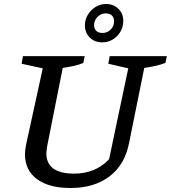

<svg xmlns="http://www.w3.org/2000/svg" viewBox="-20 -931 855 961"><path d="M333 10Q225 10 165 -34.5Q105 -79 105 -159Q105 -177 110 -204L194 -589L88 -612L95 -650H404L397 -616Q376 -607 351.5 -601.5Q327 -596 294 -591L216 -199Q215 -188 213.5 -179.5Q212 -171 212 -164Q212 -62 351 -62Q458 -62 526 -134L622 -589L522 -612L529 -650H815L808 -616Q766 -600 702 -591L626 -215Q605 -107 528.5 -48.5Q452 10 333 10ZM491 -719Q454 -719 429.5 -743Q405 -767 405 -804Q405 -833 419.5 -857Q434 -881 458 -896Q482 -911 511 -911Q548 -911 572.5 -887Q597 -863 597 -827Q597 -782 566 -750.5Q535 -719 491 -719ZM493 -766Q517 -766 534 -783Q551 -800 551 -825Q551 -843 540 -853.5Q529 -864 510 -864Q486 -864 468.5 -847Q451 -830 451 -805Q451 -787 462 -776.5Q473 -766 493 -766Z"/></svg>

Font: Piazzolla SC Medium
Style: Italic
Weight: 500
Italic angle: -11.3°
Designer: Juan Pablo del Peral
Foundry: Huerta Tipografica
Version: Version 1.330